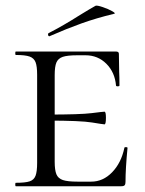

<svg xmlns="http://www.w3.org/2000/svg" viewBox="-20 -647 504 667"><path d="M35 -12Q68 -12 83 -17Q98 -22 103.5 -36.5Q109 -51 109 -81V-387Q109 -417 103.5 -431Q98 -445 83 -450.5Q68 -456 35 -456Q33 -456 33 -462Q33 -468 35 -468H383Q393 -468 393 -460L394 -398Q395 -379 395 -350Q395 -347 389 -347Q383 -347 383 -350Q379 -396 349.5 -425.5Q320 -455 277 -455H249Q214 -455 198 -449.5Q182 -444 176 -430Q170 -416 170 -386V-85Q170 -56 176 -41.5Q182 -27 198.5 -21.5Q215 -16 249 -16H297Q338 -16 369.5 -48.5Q401 -81 412 -133Q412 -136 417.5 -136Q423 -136 423 -133Q416 -61 416 -15Q416 -7 413 -3.5Q410 0 401 0H35Q33 0 33 -6Q33 -12 35 -12ZM145 -228V-249Q259 -249 298.5 -254Q338 -259 343 -259Q348 -259 348 -238Q348 -215 343 -215Q339 -215 299.5 -221.5Q260 -228 145 -228ZM152 -521Q148 -521 147 -525.5Q146 -530 149 -532Q200 -558 258 -595Q294 -617 312 -627Q317 -629 336.5 -622.5Q356 -616 370 -608Q384 -600 376 -599Q314 -584 262.5 -565.5Q211 -547 154 -522Z"/></svg>

Font: Cormorant SC
Style: Regular
Weight: 400
Designer: Christian Thalmann (Catharsis Fonts)
Foundry: Catharsis Fonts
Version: Version 4.000